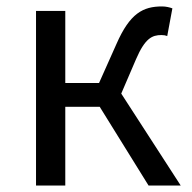

<svg xmlns="http://www.w3.org/2000/svg" viewBox="-20 -577 596 597"><path d="M357 -286 403 -393C431 -458 453 -468 482 -468C490 -468 494 -467 500 -465L516 -551C508 -554 496 -557 484 -557C425 -557 384 -536 342 -440L288 -319H183V-543H92V0H183V-245H290L442 0H542Z"/></svg>

Font: Noto Sans CJK TC Regular
Style: Regular
Weight: 400
Designer: Ryoko NISHIZUKA (kana & ideographs); Paul D. Hunt (Latin, Greek & Cyrillic); Wenlong ZHANG (bopomofo); Sandoll Communica
Foundry: Adobe Systems Incorporated
Version: Version 1.001;PS 1.001;hotconv 1.0.78;makeotf.lib2.5.61930